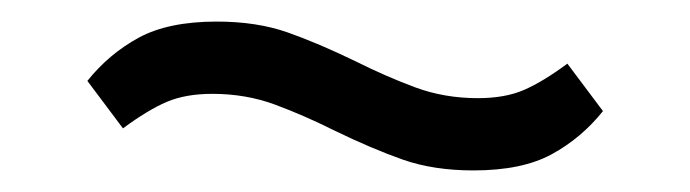

<svg xmlns="http://www.w3.org/2000/svg" viewBox="-20 -394 640 178"><path d="M419 -236Q382 -236 353.5 -246Q325 -256 290 -273Q262 -287 235 -297Q208 -307 177 -307Q152 -307 134.5 -299.5Q117 -292 94 -275L61 -319Q81 -344 108.5 -359Q136 -374 181 -374Q218 -374 246.5 -364Q275 -354 310 -337Q338 -323 365 -313Q392 -303 423 -303Q448 -303 465.5 -310.5Q483 -318 506 -335L539 -291Q519 -266 491.5 -251Q464 -236 419 -236Z"/></svg>

Font: IBM Plex Sans
Style: Regular
Weight: 400
Designer: Mike Abbink, Paul van der Laan, Pieter van Rosmalen
Foundry: Bold Monday
Version: Version 3.005